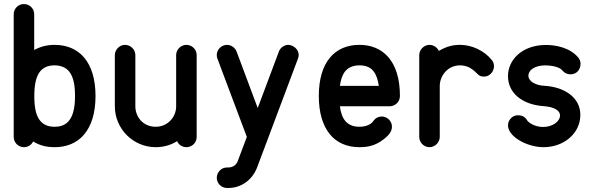

<svg xmlns="http://www.w3.org/2000/svg" viewBox="-20 -729 2946 951"><path d="M250.5 -506.8C210.9 -506.8 179.2 -497.6 149.4 -481.4V-658.2C149.4 -687.5 126 -709 98.1 -709C69.8 -709 47.9 -685.5 47.9 -658.2V-50.8C47.9 -23.4 70.3 0 98.1 0C117.2 0 134.8 -9.3 144 -28.3C175.3 -9.3 208 0 250.5 0C309.1 0 360.4 -20 396 -62C431.6 -104 453.1 -167 453.1 -253.4C453.1 -338.9 432.1 -402.3 396.5 -444.3C360.8 -486.3 309.6 -506.8 250.5 -506.8ZM323.2 -374C342.3 -349.1 351.6 -312.5 351.6 -253.4C351.6 -141.1 314 -101.1 250.5 -101.1C217.3 -101.1 192.4 -111.8 175.3 -135.7C158.2 -159.7 149.9 -197.3 149.9 -253.4C149.9 -356.9 179.7 -405.3 250.5 -405.3C281.7 -405.3 307.6 -394 323.2 -374Z M857.4 -29.8C865.7 -9.8 884.8 0 903.8 0C929.7 0 954.1 -20.5 954.1 -50.8V-202.6V-456.1C954.1 -485.4 929.7 -506.8 903.8 -506.8C875.5 -506.8 852.5 -483.4 852.5 -456.1V-202.6C852.5 -147.9 809.6 -101.1 751.5 -101.1C686.5 -101.1 650.4 -152.3 650.4 -202.6V-456.1C650.4 -483.4 627.4 -506.8 599.1 -506.8C571.8 -506.8 548.8 -482.4 548.8 -456.1V-202.6C548.8 -92.3 638.2 0 751.5 0C788.6 0 822.8 -8.8 857.4 -29.8Z M1259.8 -202.6 1256.3 -194.3 1151.9 -473.6C1145.5 -490.7 1127.4 -506.3 1104.5 -506.8C1078.1 -506.8 1053.7 -484.9 1053.7 -456.1C1053.7 -449.7 1054.7 -443.4 1057.1 -438L1202.6 -50.8L1157.7 68.4C1152.3 84 1137.2 100.6 1110.4 100.6H1104C1075.7 100.6 1053.7 124.5 1053.7 151.9C1053.7 179.2 1076.7 202.1 1104 202.1H1110.4C1177.7 202.1 1229.5 160.2 1252.4 103L1303.7 -33.2L1455.6 -438C1458 -444.8 1459.5 -451.2 1459.5 -456.5C1459.5 -486.3 1430.7 -506.8 1407.2 -506.8C1386.7 -506.8 1366.7 -490.2 1361.3 -473.6Z M1830.6 -131.3C1821.3 -116.7 1798.8 -101.1 1760.3 -101.1C1700.2 -101.1 1671.4 -137.7 1663.6 -202.6H1910.2C1936.5 -202.6 1960.9 -224.1 1960.9 -253.4C1960.9 -431.6 1872.1 -506.8 1760.3 -506.8C1699.2 -506.8 1648.9 -485.4 1613.8 -442.9C1578.6 -400.4 1559.1 -337.4 1559.1 -253.4C1559.1 -171.9 1578.1 -108.9 1612.3 -65.9C1646.5 -22.9 1697.3 0 1760.3 0C1794.4 0 1836.9 -4.4 1880.9 -39.6C1898.4 -53.7 1921.4 -72.8 1921.4 -101.6C1921.4 -130.4 1896.5 -151.9 1871.6 -151.9C1854 -151.9 1839.8 -144.5 1830.6 -131.3ZM1688.5 -374.5C1704.1 -394 1727.5 -405.3 1760.3 -405.3C1826.7 -405.3 1847.2 -362.8 1856.4 -303.7H1663.6C1667.5 -330.6 1673.3 -353.5 1688.5 -374.5Z M2153.8 -477.1C2144.5 -495.1 2126.5 -506.8 2106.9 -506.8C2079.6 -506.8 2056.6 -482.4 2056.6 -456.1V-303.7V-50.8C2056.6 -23.4 2079.1 0 2106.9 0C2135.3 0 2158.2 -24.4 2158.2 -50.8V-303.7C2158.2 -349.1 2193.4 -405.3 2259.3 -405.3C2272.9 -405.3 2287.1 -402.3 2302.2 -396C2349.1 -370.6 2342.8 -349.6 2377.4 -349.6C2406.7 -349.6 2426.8 -376 2426.8 -401.4C2426.8 -411.6 2423.3 -423.8 2415.5 -432.1C2379.4 -477.5 2317.4 -506.8 2259.3 -506.8C2222.2 -506.8 2193.4 -499.5 2153.8 -477.1Z M2844.7 -443.4C2801.8 -495.1 2729 -506.3 2684.6 -506.3C2564 -506.3 2496.1 -430.7 2496.1 -352.1C2496.1 -268.1 2566.9 -210 2674.3 -203.1C2725.1 -199.7 2753.9 -181.2 2753.9 -157.7C2753.9 -127.4 2717.3 -100.1 2669.9 -100.1C2628.4 -100.1 2595.7 -122.1 2588.9 -136.2C2579.1 -151.4 2563 -158.2 2545.9 -158.2C2515.1 -158.2 2496.1 -131.8 2496.1 -107.9C2496.1 -53.2 2588.9 0 2672.4 0C2772 0 2854.5 -67.4 2854.5 -160.2C2854.5 -247.1 2774.4 -297.4 2680.7 -303.7C2632.3 -305.2 2597.2 -326.7 2597.2 -354C2597.2 -380.9 2626 -403.8 2678.7 -405.3C2706.1 -405.3 2750.5 -399.4 2765.6 -379.9C2775.9 -367.2 2789.6 -360.8 2805.7 -360.8C2837.9 -360.8 2855.5 -386.2 2855.5 -413.1C2855.5 -423.3 2852.1 -433.6 2844.7 -443.4Z"/></svg>

Font: LOB TGL 0-17
Style: Regular
Weight: 400
Designer: Peter Wiegel + adaptations and expanded glyphset by Studio LOB
Foundry: Peter Wiegel + adaptations and expanded glyphset by Studio LOB
Version: Version 1.003;Glyphs 3.1.2 (3151)